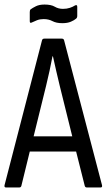

<svg xmlns="http://www.w3.org/2000/svg" viewBox="-20 -825 470 845"><path d="M6 0Q-2 0 0 -10L165 -648Q167 -655 175 -655H252Q260 -655 262 -648L429 -10Q431 0 423 0H362Q355 0 353 -7L315 -158H111L74 -7Q72 0 65 0ZM183 -448 128 -225H298L243 -447Q235 -480 227.5 -512.5Q220 -545 213 -577H211Q205 -545 198 -513Q191 -481 183 -448ZM254 -723Q228 -723 211 -732Q194 -741 172 -741Q156 -741 143 -736Q130 -731 120 -726Q111 -721 111 -732V-772Q111 -781 115 -784Q123 -790 138 -797.5Q153 -805 176 -805Q205 -805 221 -795.5Q237 -786 257 -786Q274 -786 287.5 -790.5Q301 -795 310 -801Q320 -806 320 -795V-755Q320 -747 315 -743Q307 -736 292 -729.5Q277 -723 254 -723Z"/></svg>

Font: Sofia Sans Cond
Style: Regular
Weight: 400
Width: 3
Designer: Botio Nikoltchev, Ani Petrova
Foundry: lettersoup
Version: Version 4.100; ttfautohint (v1.8.3)